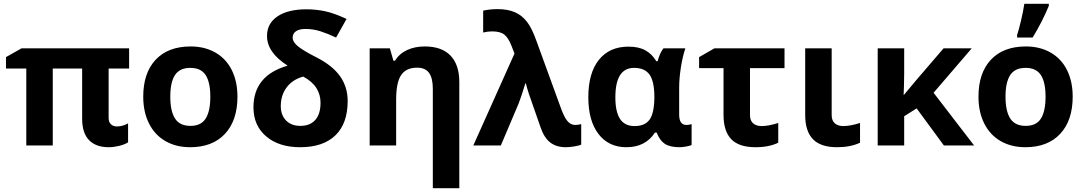

<svg xmlns="http://www.w3.org/2000/svg" viewBox="-20 -759 5660 1002"><path d="M589.4 -99.1Q620.1 -99.1 648.4 -115.2V-16.1Q629.9 -4.4 601.1 2.4Q572.3 9.3 547.9 9.3Q480 9.3 444.3 -28.1Q408.7 -65.4 408.7 -139.2V-401.4H255.4V0H117.2V-401.4H11.2V-460.9L92.3 -506.8H653.8V-401.4H546.9V-144.5Q546.9 -121.6 559.1 -110.4Q571.3 -99.1 589.4 -99.1Z M868.7 -254.4Q868.7 -179.2 893.3 -140.6Q918 -102.1 974.1 -102.1Q1029.3 -102.1 1053.5 -140.4Q1077.6 -178.7 1077.6 -254.4Q1077.6 -329.6 1053.2 -367.2Q1028.8 -404.8 973.1 -404.8Q918 -404.8 893.3 -367.4Q868.7 -330.1 868.7 -254.4ZM1219.2 -254.4Q1219.2 -130.4 1154.1 -60.5Q1088.9 9.3 972.2 9.3Q898.9 9.3 843.3 -22.7Q787.6 -54.7 757.6 -114.7Q727.5 -174.8 727.5 -254.4Q727.5 -378.4 792.5 -447.5Q857.4 -516.6 975.1 -516.6Q1047.9 -516.6 1103.8 -484.9Q1159.7 -453.1 1189.5 -393.6Q1219.2 -334 1219.2 -254.4Z M1481 -416.5Q1373.5 -484.9 1373.5 -571.3Q1373.5 -636.7 1428.2 -673.6Q1482.9 -710.4 1579.6 -710.4Q1629.9 -710.4 1677.2 -700.2Q1724.6 -689.9 1788.6 -660.2L1733.9 -563Q1691.9 -583 1653.1 -595.5Q1614.3 -607.9 1574.2 -607.9Q1541 -607.9 1524.2 -595.7Q1507.3 -583.5 1507.3 -563Q1507.3 -538.1 1538.6 -514.4Q1569.8 -490.7 1632.8 -459Q1715.8 -416.5 1755.1 -360.6Q1794.4 -304.7 1794.4 -231.9Q1794.4 -114.7 1730.5 -52.7Q1666.5 9.3 1546.4 9.3Q1436 9.3 1369.4 -47.1Q1302.7 -103.5 1302.7 -198.7Q1302.7 -281.2 1346.7 -335.7Q1390.6 -390.1 1481 -416.5ZM1652.8 -223.1Q1652.8 -265.1 1631.3 -299.3Q1609.9 -333.5 1562.5 -359.4Q1506.3 -343.8 1475.8 -302.7Q1445.3 -261.7 1445.3 -204.6Q1445.3 -158.7 1472.7 -130.4Q1500 -102.1 1547.4 -102.1Q1597.7 -102.1 1625.2 -132.8Q1652.8 -163.6 1652.8 -223.1Z M2377 223.1H2238.8V-295.9Q2238.8 -351.1 2219.2 -378.4Q2199.7 -405.8 2157.2 -405.8Q2099.1 -405.8 2073.2 -366.9Q2047.4 -328.1 2047.4 -238.8V0H1909.2V-506.8H2014.6L2033.2 -441.9H2041Q2064 -479 2104.5 -497.8Q2145 -516.6 2196.8 -516.6Q2285.2 -516.6 2331.1 -468.8Q2377 -420.9 2377 -330.6Z M2450.2 0 2665 -479.5 2648.9 -521Q2632.8 -562 2611.8 -578.6Q2590.8 -595.2 2547.9 -595.2Q2525.4 -595.2 2501.5 -589.4V-703.6Q2537.6 -711.4 2577.1 -711.4Q2628.9 -711.4 2666 -695.6Q2703.1 -679.7 2729.2 -646.5Q2755.4 -613.3 2778.3 -548.8L2905.8 -198.7Q2922.4 -151.4 2939.7 -129.2Q2957 -106.9 2981.9 -106.9Q2997.1 -106.9 3013.2 -111.3V-4.4Q3002.9 1 2977.1 5.1Q2951.2 9.3 2933.6 9.3Q2883.3 9.3 2851.6 -15.4Q2819.8 -40 2801.3 -93.8Q2749.5 -240.2 2739.7 -270.5Q2730 -300.8 2724.1 -324.2H2721.7Q2700.7 -254.4 2687 -219.7L2593.8 0Z M3291.5 -101.1Q3344.7 -101.1 3369.1 -133.5Q3393.6 -166 3395 -247.1V-252.4Q3395 -334 3369.9 -369.4Q3344.7 -404.8 3289.1 -404.8Q3191.4 -404.8 3191.4 -251Q3191.4 -175.8 3215.8 -138.4Q3240.2 -101.1 3291.5 -101.1ZM3249 9.3Q3156.2 9.3 3103.3 -59.8Q3050.3 -128.9 3050.3 -251.5Q3050.3 -377.9 3105.5 -446.8Q3160.6 -515.6 3259.8 -515.6Q3313 -515.6 3347.7 -496.6Q3382.3 -477.5 3405.3 -439.5H3412.1Q3422.9 -481.9 3442.4 -506.8H3556.6Q3542 -462.9 3533.2 -406Q3524.4 -349.1 3524.4 -302.2V-160.6Q3524.4 -106.9 3562.5 -106.9Q3577.1 -106.9 3589.4 -111.3V-2.9Q3582 2 3561.3 5.6Q3540.5 9.3 3527.3 9.3Q3476.6 9.3 3449.7 -8.3Q3422.9 -25.9 3407.2 -66.9H3397.9Q3348.1 9.3 3249 9.3Z M3894 -403.3V-158.7Q3894 -129.4 3910.6 -115.2Q3927.2 -101.1 3954.6 -101.1Q3990.7 -101.1 4041.5 -117.2V-14.2Q3993.2 9.3 3922.9 9.3Q3836.4 9.3 3796.1 -32.7Q3755.9 -74.7 3755.9 -158.7V-403.3H3628.4V-460.9L3708.5 -506.8H4074.2V-403.3Z M4320.3 -506.8V-158.7Q4320.3 -129.4 4336.9 -115.2Q4353.5 -101.1 4380.4 -101.1Q4417.5 -101.1 4468.3 -117.2V-14.2Q4418.5 9.3 4348.6 9.3Q4262.7 9.3 4222.4 -32.7Q4182.1 -74.7 4182.1 -158.7V-506.8Z M4697.8 -264.2 4761.7 -340.8 4904.3 -506.8H5051.3L4852.1 -274.9L5063.5 0H4905.8L4763.7 -193.4L4698.7 -152.3V0H4560.5V-506.8H4698.7V-374L4697.3 -301.3L4695.8 -264.2Z M5227.5 -254.4Q5227.5 -179.2 5252.2 -140.6Q5276.9 -102.1 5333 -102.1Q5388.2 -102.1 5412.4 -140.4Q5436.5 -178.7 5436.5 -254.4Q5436.5 -329.6 5412.1 -367.2Q5387.7 -404.8 5332 -404.8Q5276.9 -404.8 5252.2 -367.4Q5227.5 -330.1 5227.5 -254.4ZM5578.1 -254.4Q5578.1 -130.4 5512.9 -60.5Q5447.8 9.3 5331.1 9.3Q5257.8 9.3 5202.1 -22.7Q5146.5 -54.7 5116.5 -114.7Q5086.4 -174.8 5086.4 -254.4Q5086.4 -378.4 5151.4 -447.5Q5216.3 -516.6 5334 -516.6Q5406.7 -516.6 5462.6 -484.9Q5518.6 -453.1 5548.3 -393.6Q5578.1 -334 5578.1 -254.4ZM5288.1 -576.7Q5296.4 -601.1 5308.3 -651.1Q5320.3 -701.2 5325.7 -739.3H5453.6V-728.5Q5418.5 -644 5369.1 -563H5288.1Z"/></svg>

Font: Bpm'online Open Sans
Style: Bold
Weight: 700
Foundry: Ascender Corporation
Version: Version 1.10